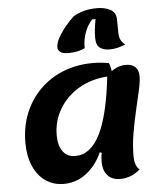

<svg xmlns="http://www.w3.org/2000/svg" viewBox="-60 -940 867 1018"><g transform="rotate(-5 373.5 -431.5)"><path d="M239 25Q183 25 141.5 -4Q100 -33 77 -86Q54 -139 54 -210Q54 -295 83 -366.5Q112 -438 165 -490.5Q218 -543 289.5 -571.5Q361 -600 447 -600Q491 -600 532 -592Q540 -575 543 -548Q577 -575 622 -575Q653 -575 670.5 -558Q688 -541 688 -509Q688 -480 677.5 -433.5Q667 -387 653.5 -329.5Q640 -272 629.5 -210.5Q619 -149 619 -92Q619 -38 645 -16Q596 25 540 25Q496 25 472 -1Q448 -27 448 -75Q448 -85 449 -96.5Q450 -108 453 -121L443 -126Q411 -55 357.5 -15Q304 25 239 25ZM223 -235Q223 -179 246.5 -148Q270 -117 312 -117Q393 -117 443.5 -216.5Q494 -316 517 -522Q430 -516 364 -476.5Q298 -437 260.5 -374Q223 -311 223 -235ZM325 -664Q293 -664 280 -674Q267 -684 267 -699Q267 -722 283.5 -751.5Q300 -781 323.5 -809Q347 -837 368 -856Q391 -870 423 -879Q455 -888 494 -888Q535 -888 564.5 -872.5Q594 -857 595 -820L596 -748Q596 -723 605 -707.5Q614 -692 627 -683Q608 -675 586.5 -669.5Q565 -664 542 -664Q511 -664 491 -678.5Q471 -693 471 -732Q471 -755 474 -781Q477 -807 482 -831H464Q438 -803 424 -764Q410 -725 411 -682Q397 -675 374.5 -669.5Q352 -664 325 -664Z"/></g></svg>

Font: Lemonada SemiBold
Style: Regular
Weight: 600
Designer: Mohamed Gaber (Arabic), Eduardo Tunni (Latin)
Foundry: Kief Type Foundry
Version: Version 4.005; ttfautohint (v1.8.3)